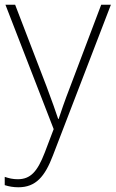

<svg xmlns="http://www.w3.org/2000/svg" viewBox="-23 -550 489 812"><path d="M0 -530 204 -4 166 96C135 176 106 208 52 208C31 208 15 204 -3 198V233C16 239 34 242 55 242C128 242 167 197 201 107L446 -530H405L273 -181C250 -122 235 -77 225 -47H223C213 -78 197 -122 174 -184L41 -530Z"/></svg>

Font: Noto Sans Canadian Aboriginal ExtraLight
Style: Regular
Weight: 200
Designer: Monotype Design Team, Typotheque's Kevin King
Foundry: Monotype Imaging Inc.
Version: Version 2.004